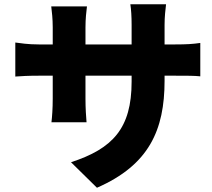

<svg xmlns="http://www.w3.org/2000/svg" viewBox="-20 -823 996 903"><path d="M754 -614V-706C754 -745 758 -777 761 -803H593C597 -778 599 -745 599 -706V-614H382V-694C382 -735 386 -769 389 -793H221C224 -769 228 -734 228 -695V-614H163C111 -614 75 -620 52 -623V-463C81 -465 111 -467 163 -467H228V-359C228 -312 225 -273 222 -248H387C385 -273 382 -312 382 -359V-467H599V-439C599 -219 510 -124 314 -60L436 60C681 -47 754 -212 754 -443V-467H804C859 -467 894 -467 922 -464V-621C887 -616 859 -614 803 -614Z"/></svg>

Font: GenEiGothic-pro-Heavy
Style: Bold
Weight: 900
Designer: Ryoko NISHIZUKA (kana & ideographs); Paul D. Hunt (Latin, Greek & Cyrillic); Wenlong ZHANG (bopomofo); Sandoll Communica
Foundry: Adobe Systems Incorporated; o_tamon
Version: Version 1.000.140830